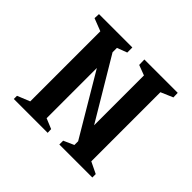

<svg xmlns="http://www.w3.org/2000/svg" viewBox="-139 -687 938 938"><g transform="rotate(45 329.5 -218.5)"><path d="M236.3 28.8 289.6 50.8 290.5 75.7H56.6V53.7L121.6 27.3V-457L56.2 -482.4L57.6 -511.7H288.1V-476.6L236.3 -457V-426.8L424.8 -110.8V-455.1L372.1 -475.1L371.1 -511.7H601.6L602.5 -481L539.6 -454.1V23.4L599.1 52.2V75.7H371.1V49.3L424.8 25.4V-0.5L236.3 -318.4Z"/></g></svg>

Font: Panteley
Style: Regular
Weight: 500
Designer: Kalashnikov Yuriy
Foundry: Øêîëà ïàâà èìåíè ñâÿòîãî àâíîàïîñòîëüíîãî Âëàäèìèà
Version: Version 1.80 April 12, 2018